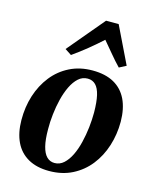

<svg xmlns="http://www.w3.org/2000/svg" viewBox="-123 -903 809 1000"><g transform="rotate(15 282.0 -403.5)"><path d="M323.5 -551.5Q392.5 -551.5 438.8 -525.8Q485 -500 508.8 -450.8Q532.5 -401.5 533 -331Q533 -262.5 513.2 -200.5Q493.5 -138.5 455.5 -90.5Q417.5 -42.5 362.8 -14.8Q308 13 238 13Q171 13 124.8 -13.2Q78.5 -39.5 55 -88.5Q31.5 -137.5 31 -206.5Q30.5 -276.5 50.2 -338.8Q70 -401 108 -449Q146 -497 200.5 -524.2Q255 -551.5 323.5 -551.5ZM309.5 -504Q281 -504 259.5 -484.5Q238 -465 222.2 -432.5Q206.5 -400 196.5 -359.8Q186.5 -319.5 181.8 -277.2Q177 -235 177.5 -197Q177.5 -140.5 186.5 -104.8Q195.5 -69 212.8 -51.8Q230 -34.5 255 -34.5Q283 -34.5 304.5 -54Q326 -73.5 341.8 -106Q357.5 -138.5 367.2 -178.8Q377 -219 381.8 -261.2Q386.5 -303.5 386.5 -342Q386 -398.5 377.8 -434Q369.5 -469.5 352.5 -486.8Q335.5 -504 309.5 -504ZM192.5 -600 157.5 -623 323 -820H391L487.5 -621L450 -601.5Q423.5 -629 397.5 -660.5Q371.5 -692 345 -723Q310.5 -691.5 271.8 -660Q233 -628.5 192.5 -600Z"/></g></svg>

Font: Merriweather 60pt
Style: Bold Italic
Weight: 700
Italic angle: -7.8°
Version: Version 2.101